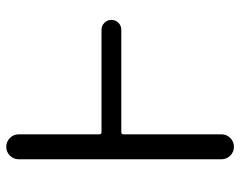

<svg xmlns="http://www.w3.org/2000/svg" viewBox="-97 -696 770 616"><g transform="rotate(-90 288.0 -388.0)"><path d="M500 -447.3Q513.7 -447.3 522.9 -438Q532.2 -428.7 532.2 -415.5Q532.2 -402.3 522.9 -393.1Q513.7 -383.8 500 -383.8H171.9Q165 -383.8 165 -377V-62.5Q165 -45.9 153.3 -34.2Q141.6 -22.5 125 -22.5Q108.4 -22.5 96.7 -34.2Q85 -45.9 85 -62.5V-712.9Q85 -729.5 96.7 -741.2Q108.4 -752.9 125 -752.9Q141.6 -752.9 153.3 -741.2Q165 -729.5 165 -712.9V-455.1Q165 -447.3 171.9 -447.3Z"/></g></svg>

Font: Gen Jyuu Gothic Normal
Style: Regular
Weight: 300
Designer: [Source Han Sans]
Ryoko NISHIZUKA  (kana & ideographs); Paul D. Hunt (Latin, Greek & Cyrillic); Wenlong ZHANG  (bopomofo
Version: Version 1.002.20150607